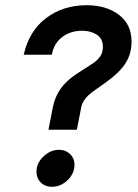

<svg xmlns="http://www.w3.org/2000/svg" viewBox="-20 -710 530 737"><path d="M247 -406Q264 -421 309 -449Q336 -466 344 -472Q369 -492 373 -513Q375 -525 375 -530Q375 -562 351.5 -577Q328 -592 295 -592Q251 -592 219 -568Q187 -544 179 -500H71Q92 -592 157.5 -641Q223 -690 313 -690Q387 -690 436 -653.5Q485 -617 485 -550Q485 -530 481 -513Q470 -460 410 -412Q385 -392 364 -378L336 -358Q298 -330 292 -299L275 -212H166L183 -299Q196 -364 247 -406ZM207 -135Q232 -135 249 -118.5Q266 -102 266 -78Q266 -44 239.5 -18.5Q213 7 180 7Q153 7 136.5 -9.5Q120 -26 120 -51Q120 -84 147 -109.5Q174 -135 207 -135Z"/></svg>

Font: Teachers SemiBold
Style: Italic
Weight: 600
Designer: Alfredo Marco Pradil & Chank Diesel
Version: Version 0.009